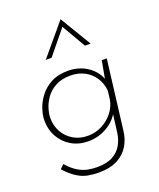

<svg xmlns="http://www.w3.org/2000/svg" viewBox="-156 -767 867 1048"><g transform="rotate(-20 278.0 -243.0)"><path d="M234 186Q202 186 171 180Q140 174 109.5 154.5Q79 135 45 98L68 76Q100 112 128.5 128.5Q157 145 184 150Q211 155 235 155Q293 155 327.5 136Q362 117 380 85.5Q398 54 403 15L420 -116L428 -109Q404 -56 352.5 -25Q301 6 240 6Q186 6 143.5 -18.5Q101 -43 76.5 -86Q52 -129 52 -184Q52 -212 63.5 -247.5Q75 -283 100 -316.5Q125 -350 165.5 -372Q206 -394 264 -394Q330 -394 379 -360Q428 -326 444 -273L436 -260L459 -385H488L438 20Q433 64 410.5 102Q388 140 345 163Q302 186 234 186ZM269 -365Q217 -365 181.5 -345.5Q146 -326 125.5 -297Q105 -268 96 -237.5Q87 -207 87 -184Q87 -139 107.5 -102.5Q128 -66 164.5 -44.5Q201 -23 248 -23Q292 -23 330 -42.5Q368 -62 394 -95Q420 -128 427 -167L433 -218Q430 -259 408 -293Q386 -327 350 -346Q314 -365 269 -365ZM400 -491 315 -637 327 -639 206 -491H172L324 -672L433 -491Z"/></g></svg>

Font: Josefin Sans ExtraLight
Style: Italic
Weight: 250
Italic angle: -7°
Designer: Santiago Orozco
Foundry: Typemade
Version: Version 2.000